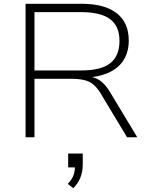

<svg xmlns="http://www.w3.org/2000/svg" viewBox="-20 -725 792 1014"><path d="M115 0V-705H411Q532 -705 596 -655.5Q660 -606 660 -511Q660 -451 633 -408Q606 -365 554 -341.5Q502 -318 428 -314L437 -322L444 -321Q480 -319 507.5 -300Q535 -281 559 -242L705 0H651L515 -226Q495 -260 474 -278Q453 -296 423.5 -302.5Q394 -309 349 -309H162V0ZM162 -353H410Q514 -353 562.5 -391.5Q611 -430 611 -509Q611 -587 561.5 -624Q512 -661 407 -661H162ZM367 269 338 246Q360 223 368 201Q376 179 376 152L388 159H340V86H417V143Q417 182 404.5 213Q392 244 367 269Z"/></svg>

Font: Nunito Sans 10pt SemiExpanded ExtraLight
Style: Regular
Weight: 250
Width: 6
Designer: Vernon Adams
Foundry: Vernon Adams
Version: Version 3.101;gftools[0.9.27]